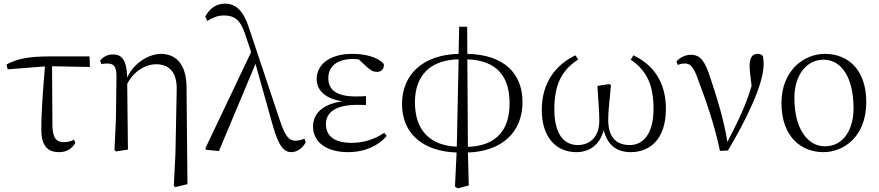

<svg xmlns="http://www.w3.org/2000/svg" viewBox="-20 -822 4830 1055"><path d="M305 14C347 14 375 -5 394 -37L387 -55C371 -46 354 -41 331 -41C293 -41 270 -59 268 -130L266 -458L474 -454L472 -512H252C143 -512 79 -501 16 -468L22 -441L227 -457C218 -344 207 -221 207 -111C207 -20 242 14 305 14Z M935 200 944 206 1010 190 1005 -343C1004 -480 938 -526 863 -526C807 -526 719 -484 679 -396C676 -497 647 -523 600 -523C567 -523 543 -506 530 -488L537 -470C549 -472 559 -473 570 -473C606 -473 620 -456 620 -402L617 -169L609 3L618 10L683 0L679 -361C716 -433 782 -469 837 -469C906 -469 953 -429 951 -330L944 24Z M1582 14C1612 14 1646 -10 1660 -41L1653 -60C1635 -52 1615 -49 1603 -49C1568 -49 1547 -72 1516 -166L1350 -663C1319 -762 1277 -802 1216 -802C1169 -802 1132 -776 1108 -731L1119 -707C1146 -724 1175 -737 1210 -737C1267 -737 1301 -714 1327 -634L1360 -536L1108 -6L1112 1L1183 8L1384 -471L1477 -139C1513 -9 1544 14 1582 14Z M1892 14C1986 14 2060 -22 2105 -75L2091 -92C2039 -57 1978 -37 1913 -37C1818 -37 1771 -74 1771 -140C1771 -197 1812 -246 1946 -246C1957 -246 1966 -246 1991 -245V-294C1967 -292 1952 -292 1936 -292C1824 -292 1784 -332 1784 -393C1784 -456 1831 -498 1921 -498L1951 -496L1995 -455C2019 -433 2032 -427 2053 -427C2075 -427 2092 -444 2089 -470C2055 -510 1984 -526 1916 -526C1784 -526 1720 -462 1720 -388C1720 -328 1764 -280 1862 -265C1748 -250 1700 -194 1700 -126C1700 -40 1776 14 1892 14Z M2490 -16C2346 -22 2260 -103 2260 -260C2260 -403 2340 -493 2500 -496ZM2480 203 2495 213 2556 197 2551 16C2734 10 2851 -92 2851 -261C2851 -420 2748 -522 2548 -526L2547 -675H2503L2500 -526C2311 -522 2189 -418 2189 -251C2189 -84 2308 10 2489 16ZM2548 -496C2716 -490 2780 -396 2780 -254C2780 -112 2712 -21 2551 -15Z M3147 14C3222 14 3278 -30 3297 -107C3318 -25 3368 14 3446 14C3550 14 3639 -56 3639 -224C3639 -370 3570 -467 3460 -518L3446 -494C3531 -436 3571 -359 3571 -224C3571 -81 3510 -25 3441 -25C3361 -25 3322 -73 3322 -165C3322 -217 3331 -278 3337 -354L3328 -360L3263 -350C3267 -267 3273 -218 3273 -159C3273 -70 3222 -25 3155 -25C3080 -25 3026 -83 3026 -222C3026 -361 3069 -438 3157 -495L3142 -518C3033 -466 2957 -367 2957 -219C2957 -61 3041 14 3147 14Z M3936 7 3980 5C4079 -162 4176 -358 4176 -469C4176 -486 4175 -499 4172 -514C4165 -522 4157 -526 4143 -526C4114 -526 4099 -505 4099 -462C4099 -436 4103 -401 4110 -350C4076 -236 4035 -156 3977 -42C3957 -166 3919 -287 3884 -392C3854 -486 3829 -521 3776 -521C3748 -521 3716 -507 3697 -484L3705 -465C3715 -470 3728 -473 3744 -473C3775 -473 3793 -452 3819 -376C3860 -267 3905 -140 3936 7Z M4504 14C4618 14 4740 -73 4740 -261C4740 -435 4644 -526 4512 -526C4398 -526 4274 -435 4274 -256C4274 -68 4385 14 4504 14ZM4512 -18C4426 -18 4345 -102 4345 -285C4345 -408 4411 -494 4505 -494C4608 -494 4670 -389 4670 -227C4670 -109 4614 -18 4512 -18Z"/></svg>

Font: Noto Serif JP Light
Style: Regular
Weight: 300
Designer: Ryoko NISHIZUKA 西塚涼子 (kana & ideographs); Frank Grießhammer (Latin, Greek & Cyrillic); Wenlong ZHANG 张文龙 (bopomofo); San
Foundry: Adobe
Version: Version 2.001;hotconv 1.1.0;makeotfexe 2.6.0